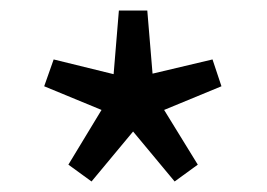

<svg xmlns="http://www.w3.org/2000/svg" viewBox="-20 -816 507 365"><path d="M110 -503 173 -607 64 -652 82 -703 196 -675 206 -796H260L270 -676L384 -703L401 -652L292 -607L356 -503L312 -471L233 -566L154 -471Z"/></svg>

Font: `nÑOSR
Style: Regular
Weight: 400
Designer: Ryoko NISHIZUKA ¬âXZm¬º[P (kana & ideographs); Paul D. Hunt (Latin, Greek & Cyrillic); Wenlong ZHANG _ e¬á¬ü¬ô (bopomof
Foundry: Adobe Systems Incorporated
Version: Version 1.00 June 24, 2014, initial release